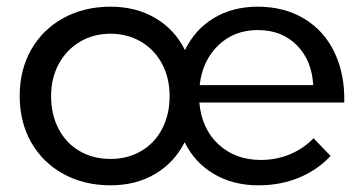

<svg xmlns="http://www.w3.org/2000/svg" viewBox="-20 -552 1089 575"><path d="M1011 -245H577Q584 -166 634.5 -119.5Q685 -73 761 -73Q808 -73 848.5 -90Q889 -107 919 -138L970 -85Q931 -43 875.5 -20Q820 3 754 3Q678 3 620.5 -31Q563 -65 533 -126Q502 -65 444.5 -31Q387 3 311 3Q232 3 170 -31Q108 -65 73.5 -125.5Q39 -186 39 -265Q39 -343 73.5 -403.5Q108 -464 170 -498Q232 -532 311 -532Q387 -532 445 -498Q503 -464 534 -402Q564 -464 620.5 -498Q677 -532 752 -532Q831 -532 891 -496Q951 -460 982 -394.5Q1013 -329 1011 -245ZM918 -297Q914 -371 869 -416.5Q824 -462 752 -462Q681 -462 633.5 -416Q586 -370 578 -297ZM488 -264Q488 -318 465.5 -360.5Q443 -403 402.5 -427Q362 -451 311 -451Q260 -451 219.5 -427Q179 -403 156 -360.5Q133 -318 133 -264Q133 -209 155.5 -166Q178 -123 218.5 -99.5Q259 -76 311 -76Q362 -76 402.5 -99.5Q443 -123 465.5 -166Q488 -209 488 -264Z"/></svg>

Font: Montserrat
Style: Regular
Weight: 400
Designer: Julieta Ulanovsky
Foundry: Julieta Ulanovsky
Version: Version 6.001